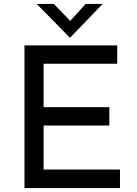

<svg xmlns="http://www.w3.org/2000/svg" viewBox="-20 -953 693 973"><path d="M574 -723V-630H201V-410H534V-317H201V-94H588V0H104V-723ZM500 -933 335 -762H334L166 -933H253L336 -847L414 -933Z"/></svg>

Font: Josefin Sans
Style: Regular
Weight: 400
Designer: Santiago Orozco
Foundry: Typemade
Version: Version 2.000